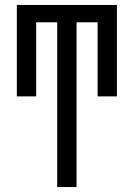

<svg xmlns="http://www.w3.org/2000/svg" viewBox="-20 -540 540 775"><path d="M211 215V-450H126V-151H48V-520H452V-151H374V-450H289V215Z"/></svg>

Font: Iosevka Term SS14
Style: Regular
Weight: 400
Monospace: yes
Designer: Belleve Invis
Foundry: Belleve Invis
Version: Version 24.1.1; ttfautohint (v1.8.4)